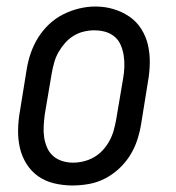

<svg xmlns="http://www.w3.org/2000/svg" viewBox="-20 -561 540 589"><path d="M202 8Q174 8 146.5 1.5Q119 -5 97.5 -20Q76 -35 61.5 -58Q47 -81 41 -107.5Q35 -134 35.5 -162.5Q36 -191 41 -219L62 -349Q66 -374 74.5 -398.5Q83 -423 97 -445.5Q111 -468 130.5 -486.5Q150 -505 174 -517Q198 -529 223 -535Q248 -541 273 -541Q302 -541 328.5 -533Q355 -525 377 -510Q399 -495 413.5 -472Q428 -449 434 -422.5Q440 -396 439.5 -367.5Q439 -339 434 -311L413 -181Q409 -156 401 -131.5Q393 -107 379 -84.5Q365 -62 345 -43.5Q325 -25 301.5 -13Q278 -1 252.5 3.5Q227 8 202 8ZM204 -62Q220 -62 236.5 -66Q253 -70 268 -78.5Q283 -87 295 -100Q307 -113 315.5 -128.5Q324 -144 328.5 -160Q333 -176 336 -192L358 -322Q361 -339 361.5 -356.5Q362 -374 359.5 -390.5Q357 -407 350.5 -422.5Q344 -438 331.5 -448.5Q319 -459 303 -463.5Q287 -468 269 -468Q253 -468 236.5 -464Q220 -460 205.5 -451Q191 -442 179.5 -429Q168 -416 159.5 -401Q151 -386 146.5 -370Q142 -354 139 -338L117 -208Q115 -191 114 -173.5Q113 -156 115.5 -139.5Q118 -123 124.5 -108Q131 -93 143 -82.5Q155 -72 171 -67Q187 -62 204 -62Z"/></svg>

Font: Iosevka Slab
Style: Italic
Weight: 400
Italic angle: -9°
Monospace: yes
Designer: Belleve Invis
Foundry: Belleve Invis
Version: Version 11.1.0; ttfautohint (v1.8.3)